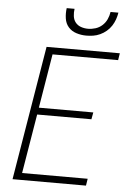

<svg xmlns="http://www.w3.org/2000/svg" viewBox="-62 -1001 724 1047"><g transform="rotate(5 300.0 -477.5)"><path d="M47 0 169 -735H570L564 -697H205L156 -401H454L447 -363H150L96 -38H455L449 0ZM379 -815Q351 -815 324.5 -823.5Q298 -832 281 -851.5Q264 -871 260 -899Q256 -927 260 -955H303Q300 -935 302.5 -915Q305 -895 316.5 -880.5Q328 -866 346.5 -859.5Q365 -853 385 -853Q406 -853 426.5 -859.5Q447 -866 463 -880.5Q479 -895 488 -914.5Q497 -934 500 -955H543Q540 -936 533.5 -917.5Q527 -899 516 -882Q505 -865 489 -851.5Q473 -838 454.5 -829.5Q436 -821 417 -818Q398 -815 379 -815Z"/></g></svg>

Font: Iosevka Curly XLtExObl
Style: Regular
Weight: 200
Width: 7
Italic angle: -9°
Monospace: yes
Designer: Belleve Invis
Foundry: Belleve Invis
Version: Version 11.0.1; ttfautohint (v1.8.3)